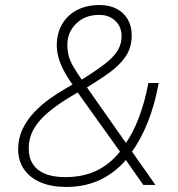

<svg xmlns="http://www.w3.org/2000/svg" viewBox="-20 -733 704 761"><path d="M242 8Q184 8 141.5 -10Q99 -28 75.5 -61.5Q52 -95 52 -142Q52 -185 69.5 -221.5Q87 -258 115.5 -288Q144 -318 177 -341.5Q210 -365 240 -382L275 -402L271 -393Q247 -426 232.5 -454Q218 -482 211.5 -506.5Q205 -531 205 -552Q205 -601 226 -637Q247 -673 285 -693Q323 -713 374 -713Q414 -713 442.5 -698Q471 -683 486.5 -656Q502 -629 502 -593Q502 -545 478.5 -510Q455 -475 413.5 -445Q372 -415 316 -381L318 -396L483 -161H475Q506 -202 530.5 -267Q555 -332 568 -404H609Q594 -320 566 -249.5Q538 -179 499 -126L495 -144L596 0H548L471 -110H488Q444 -54 382.5 -23Q321 8 242 8ZM239 -31Q313 -31 368.5 -59.5Q424 -88 464 -143L462 -123L284 -372L295 -371L260 -350Q210 -320 172.5 -289Q135 -258 114.5 -223Q94 -188 94 -144Q94 -89 131 -60Q168 -31 239 -31ZM373 -674Q317 -674 282 -639.5Q247 -605 247 -556Q247 -533 252 -513Q257 -493 270 -470Q283 -447 307 -413L292 -410Q357 -450 394 -478.5Q431 -507 446.5 -533Q462 -559 462 -589Q462 -626 437.5 -650Q413 -674 373 -674Z"/></svg>

Font: Nunito Sans 12pt ExtraLight
Style: Italic
Weight: 200
Italic angle: -9°
Designer: Vernon Adams
Foundry: Vernon Adams
Version: Version 3.101;gftools[0.9.27]